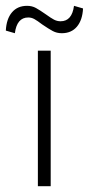

<svg xmlns="http://www.w3.org/2000/svg" viewBox="-40 -639 305 659"><path d="M-20 -534Q-18 -574 1 -596.5Q20 -619 53 -619Q70 -619 83.5 -611.5Q97 -604 117 -590Q135 -577 145.5 -571.5Q156 -566 168 -566Q207 -566 214 -619L245 -610Q243 -570 224 -547.5Q205 -525 172 -525Q155 -525 141 -532.5Q127 -540 105 -555Q88 -568 78 -573.5Q68 -579 57 -579Q18 -579 11 -525ZM90 -465H134V0H90Z"/></svg>

Font: Athiti Light
Style: Regular
Weight: 300
Designer: CadsonDemak Team
Foundry: CadsonDemak
Version: Version 1.033